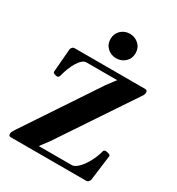

<svg xmlns="http://www.w3.org/2000/svg" viewBox="-218 -1084 1125 1220"><g transform="rotate(30 344.5 -474.0)"><path d="M48.3 0Q37.6 0 34.7 -5.6Q31.7 -11.2 31.7 -14.6V-17.6Q31.7 -22.5 35.4 -31.5Q39.1 -40.5 52.2 -60.1L403.8 -588.4L465.3 -669.9L474.1 -652.3H226.6Q210.4 -652.3 195.1 -638.4Q179.7 -624.5 166.3 -601.6Q152.8 -578.6 142.3 -551.5Q131.8 -524.4 125.5 -497.6Q121.6 -481.4 107.4 -481.4Q102.1 -481.4 89.8 -485.6Q77.6 -489.7 77.6 -498L91.8 -672.9Q100.6 -692.4 114.7 -692.9H633.3Q638.7 -692.9 644.3 -689.9Q649.9 -687 649.9 -680.2V-672.4Q649.9 -662.6 645 -654.3L277.8 -104.5L216.8 -22.9L208 -40.5H471.2Q484.4 -40.5 498.8 -49.8Q513.2 -59.1 527.6 -75.4Q542 -91.8 555.2 -113.3Q568.4 -134.8 579.3 -159.4Q590.3 -184.1 597.2 -210Q599.1 -226.1 615.2 -226.1Q620.6 -226.1 635.3 -221.9Q649.9 -217.8 649.9 -209.5L625.5 -20Q616.7 -0.5 602.5 0ZM376 -769Q337.9 -769 311 -793.9Q284.2 -818.8 284.2 -858.4Q284.2 -897.9 311 -923.1Q337.9 -948.2 376 -948.2Q413.6 -948.2 440.7 -923.1Q467.8 -897.9 467.8 -858.4Q467.8 -818.8 440.7 -793.9Q413.6 -769 376 -769Z"/></g></svg>

Font: Gelasio
Style: Regular
Weight: 400
Designer: Eben Sorkin
Foundry: Eben Sorkin
Version: Version 1.008